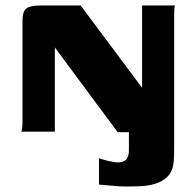

<svg xmlns="http://www.w3.org/2000/svg" viewBox="-20 -480 716 700"><path d="M58 0Q60 -3 61 -15.5Q62 -28 62 -44Q62 -134 62 -224Q62 -314 62 -404Q62 -439 76.5 -449.5Q91 -460 128 -460Q165 -460 201 -460Q237 -460 274 -460Q330 -385 386 -310Q442 -235 498 -160Q498 -235 498 -310Q498 -385 498 -460Q527 -460 557.5 -460Q588 -460 618 -460Q616 -458 615.5 -447.5Q615 -437 615 -424.5Q615 -412 615 -402Q615 -289 615 -176Q615 -63 615 49Q615 66 614.5 86.5Q614 107 612 120Q607 149 588.5 166Q570 183 544 190.5Q518 198 491 199Q462 200 439 200Q416 200 393 197.5Q370 195 341 193Q341 169 341 145Q341 121 341 97Q352 101 374 106.5Q396 112 410 112Q433 112 441.5 100Q450 88 450 68Q450 51 450 34.5Q450 18 450 2Q440 2 429.5 2Q419 2 409 2L180 -307Q180 -231 180 -154Q180 -77 180 0Q149 0 119 0Q89 0 58 0Z"/></svg>

Font: Genos Thin
Style: Bold
Weight: 700
Version: Version 1.010